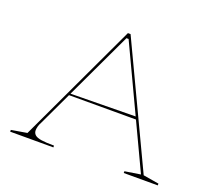

<svg xmlns="http://www.w3.org/2000/svg" viewBox="-120 -866 1136 1023"><g transform="rotate(20 448.5 -354.0)"><path d="M30 0V-10L119 -25L440 -708H455L778 -25L867 -10V0H674V-10L763 -24L454 -680H442L170 -103Q162 -89 158.5 -76Q155 -63 155 -54Q155 -38 166 -28Q177 -18 203.5 -14Q230 -10 275 -10V0ZM251 -290V-300L642 -305V-290Z"/></g></svg>

Font: Kalnia SemiExpanded Thin
Style: Regular
Weight: 250
Width: 6
Designer: Frida Medrano
Foundry: Frida Medrano
Version: Version 1.105